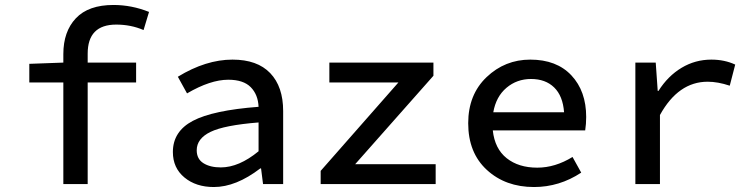

<svg xmlns="http://www.w3.org/2000/svg" viewBox="-20 -741 3040 773"><path d="M235 0V-409H98V-484L235 -489V-523Q235 -614 285.5 -667.5Q336 -721 437 -721Q510 -721 580 -693L558 -620Q507 -642 448 -642Q333 -642 333 -525V-489H528V-409H333V0Z M841 12Q769 12 722.5 -26.5Q676 -65 676 -129Q676 -212 756.5 -254.5Q837 -297 1021 -311Q1019 -360 989.5 -390Q960 -420 899 -420Q827 -420 733 -365L696 -432Q809 -501 916 -501Q1016 -501 1068 -446.5Q1120 -392 1120 -294V0H1039L1031 -63H1028Q930 12 841 12ZM869 -67Q942 -67 1021 -132V-248Q883 -237 827.5 -210Q772 -183 772 -136Q772 -101 799 -84Q826 -67 869 -67Z M1271 0V-53L1584 -409H1306V-489H1725V-436L1410 -80H1734V0Z M2130 12Q2015 12 1940 -57Q1865 -126 1865 -245Q1865 -360 1939 -430.5Q2013 -501 2115 -501Q2221 -501 2280.5 -437.5Q2340 -374 2340 -270Q2340 -242 2336 -216H1964Q1972 -142 2020 -104Q2068 -66 2143 -66Q2215 -66 2285 -109L2320 -46Q2232 12 2130 12ZM2118 -423Q2061 -423 2019 -387.5Q1977 -352 1966 -289H2251Q2246 -355 2211 -389Q2176 -423 2118 -423Z M2538 0V-489H2620L2628 -375H2631Q2669 -435 2724 -468Q2779 -501 2844 -501Q2897 -501 2940 -481L2918 -396Q2870 -412 2829 -412Q2711 -412 2637 -278V0Z"/></svg>

Font: TypoPRO Source Code Pro
Style: Regular
Weight: 500
Monospace: yes
Designer: Paul D. Hunt, Teo Tuominen
Foundry: Adobe Systems Incorporated
Version: Version 2.010;PS 1.0;hotconv 1.0.84;makeotf.lib2.5.63406